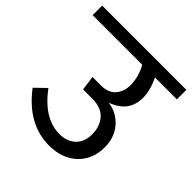

<svg xmlns="http://www.w3.org/2000/svg" viewBox="-204 -829 969 969"><g transform="rotate(45 280.5 -344.5)"><path d="M581.1 -689V-621.1H424.8Q455.1 -558.6 455.1 -505.9Q455.1 -403.8 350.1 -366.2Q414.6 -356.9 454.8 -309.3Q495.1 -261.7 495.1 -192.9Q495.1 -106 438.7 -53Q382.3 0 289.1 0Q137.2 0 24.9 -147.9L82 -203.1Q175.3 -78.1 285.2 -78.1Q338.9 -78.1 371.3 -108.6Q403.8 -139.2 403.8 -193.8Q403.8 -250 372.3 -285.9Q340.8 -321.8 276.9 -321.8H210.9L200.2 -399.9H262.2Q313 -399.9 339.1 -430.2Q365.2 -460.4 365.2 -506.8Q365.2 -564.9 334 -621.1H-20V-689Z"/></g></svg>

Font: FiraGO
Style: Regular
Weight: 400
Designer: bBox Type
Foundry: bBox Type GmbH
Version: Version 1.001;PS 001.001;hotconv 1.0.88;makeotf.lib2.5.64775